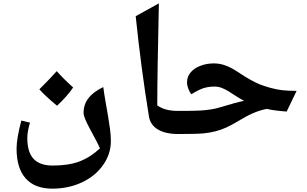

<svg xmlns="http://www.w3.org/2000/svg" viewBox="-20 -800 1852 1160"><path d="M295.9 339.8Q190.4 339.8 135.3 278.1Q80.1 216.3 80.1 98.1Q80.1 37.1 108.9 -71.8L161.1 -59.1Q145 -4.9 145 34.2Q145 118.7 182.6 159.4Q220.2 200.2 298.8 200.2Q395 200.2 460.4 175.3Q525.9 150.4 584 96.2Q568.4 62 550.8 29.8Q533.2 -2.4 518.6 -30.3Q503.9 -58.1 494.4 -80.8Q484.9 -103.5 484.9 -119.1Q484.9 -217.8 604 -273.9Q609.4 -232.4 617.2 -188.5Q625 -144.5 632.3 -101.8Q639.6 -59.1 644.8 -19.8Q649.9 19.5 649.9 51.8Q649.9 129.9 603 196.8Q556.2 263.7 474.9 301.8Q393.6 339.8 295.9 339.8ZM421.9 -271.5Q386.2 -218.8 324.7 -161.1Q251.5 -221.7 217.8 -260.3Q288.6 -331.1 322.8 -370.1Q363.3 -324.2 421.9 -271.5Z M939.9 -779.8Q930.2 -350.1 930.2 -163.1Q956.1 -145.5 985.8 -137.7Q1015.6 -129.9 1059.1 -129.9Q1068.8 -129.9 1068.8 -120.1V0Q1068.8 9.8 1059.1 9.8Q979.5 9.8 933.8 -17.8Q888.2 -45.4 879.9 -96.2Q832.5 -386.7 799.8 -702.1Z M1048.8 9.8Q1039.1 9.8 1039.1 0V-120.1Q1039.1 -129.9 1048.8 -129.9Q1153.3 -129.9 1188.7 -132.1Q1224.1 -134.3 1254.2 -138.9Q1284.2 -143.6 1311 -151.9Q1404.3 -180.7 1454.6 -190.9Q1425.8 -206.1 1403.1 -221.2Q1380.4 -236.3 1360.1 -248.8Q1339.8 -261.2 1319.6 -269Q1299.3 -276.9 1275.9 -276.9Q1241.2 -276.9 1211.9 -268.1Q1182.6 -259.3 1136.7 -231Q1126.5 -241.2 1118.2 -262.5Q1109.9 -283.7 1109.9 -301.8Q1109.9 -335.9 1131.1 -361.8Q1152.3 -387.7 1190.2 -402.3Q1228 -417 1272 -417Q1308.6 -417 1344 -403.8Q1379.4 -390.6 1422.4 -361.8Q1460.4 -335.9 1493.2 -317.9Q1525.9 -299.8 1550.3 -290Q1574.7 -280.3 1613 -269.5Q1651.4 -258.8 1686.5 -254.9Q1721.7 -251 1772 -251L1711.9 -126Q1634.3 -131.8 1591.8 -142.1Q1548.3 -133.8 1506.1 -115Q1463.9 -96.2 1415 -65.9Q1377.9 -43.5 1346.4 -29.3Q1314.9 -15.1 1281.7 -6.6Q1248.5 2 1208.3 5.9Q1168 9.8 1048.8 9.8Z"/></svg>

Font: Droid Arabic Naskh
Style: Bold
Weight: 700
Designer: Pascal Zoghbi
Foundry: Ascender Corporation
Version: Version 1.00